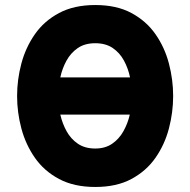

<svg xmlns="http://www.w3.org/2000/svg" viewBox="-20 -732 757 764"><path d="M359 12Q274.5 12 215 -19.8Q155.5 -51.5 118.8 -104.2Q82 -157 65 -221Q48 -285 48 -350Q48 -415 65 -479Q82 -543 118.8 -595.8Q155.5 -648.5 215 -680.2Q274.5 -712 359 -712Q444 -712 503 -680.2Q562 -648.5 598.8 -595.8Q635.5 -543 652.2 -479Q669 -415 669 -350Q669 -285 652.2 -221Q635.5 -157 598.8 -104.2Q562 -51.5 503 -19.8Q444 12 359 12ZM359 -560Q317.5 -560 289.5 -540.8Q261.5 -521.5 244.5 -490.5Q227.5 -459.5 220 -424H497.5Q490 -460 473.2 -491Q456.5 -522 428.5 -541Q400.5 -560 359 -560ZM359 -141Q398.5 -141 426.2 -160Q454 -179 471.2 -210Q488.5 -241 496.5 -276H220Q228 -240.5 245 -209.8Q262 -179 290 -160Q318 -141 359 -141Z"/></svg>

Font: Overpass Black
Style: Regular
Weight: 900
Designer: Delve Withrington, Dave Bailey, Thomas Jockin
Foundry: Delve Fonts LLC
Version: Version 4.000; ttfautohint (v1.8.3)